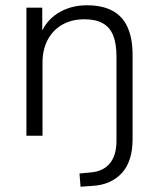

<svg xmlns="http://www.w3.org/2000/svg" viewBox="-20 -514 600 727"><path d="M285 193 281 143 323 139Q371 135 396 104.5Q421 74 421 19V-301Q421 -349 408.5 -380Q396 -411 369 -426Q342 -441 300 -441Q252 -441 216.5 -421Q181 -401 161 -364Q141 -327 141 -277V0H80V-485H140V-372H129Q149 -432 197.5 -463Q246 -494 309 -494Q367 -494 405.5 -473.5Q444 -453 463 -411Q482 -369 482 -306V14Q482 55 472 86.5Q462 118 442.5 140Q423 162 394.5 175Q366 188 328 190Z"/></svg>

Font: Nunito Sans 12pt ExtraLight 12pt Light
Style: Regular
Weight: 300
Version: Version 3.101;gftools[0.9.27]